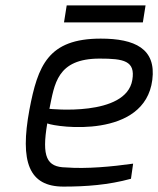

<svg xmlns="http://www.w3.org/2000/svg" viewBox="-20 -684 586 711"><path d="M217 -601H509L519 -664H227ZM163 -281C182 -372 190 -467 349 -467C438 -467 482 -459 470 -388C447 -250 163 -281 163 -281ZM89 -278C53 -84 87 7 215 7C298 7 381 1 465 -22L473 -78C395 -67 300 -58 224 -64C153 -65 134 -103 155 -227C192 -212 516 -169 544 -388C559 -504 479 -541 353 -541C158 -541 120 -441 89 -278Z"/></svg>

Font: Exo
Style: Regular Italic
Weight: 400
Designer: Natanael Gama
Version: Version 1.00